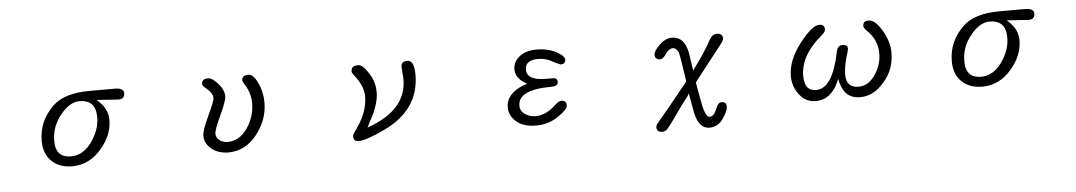

<svg xmlns="http://www.w3.org/2000/svg" viewBox="-35 -807 7070 1261"><g transform="rotate(-5 3500.0 -176.0)"><path d="M411.1 16.6Q522.5 16.6 601.6 -74.2Q680.7 -164.1 680.7 -265.6Q680.7 -336.9 622.1 -390.6L608.4 -403.3L752.9 -393.6Q788.1 -394.5 792 -422.9Q793 -426.8 793 -431.6Q793 -445.3 785.2 -452.1Q771.5 -466.8 736.3 -466.8H565.4Q399.4 -465.8 324.2 -392.6Q225.6 -297.9 225.6 -166Q225.6 -81.1 276.4 -32.2Q327.1 16.6 411.1 16.6ZM409.2 -48.8Q360.4 -48.8 335 -74.2Q307.6 -101.6 307.6 -159.2Q307.6 -254.9 369.1 -329.1Q429.7 -405.3 495.1 -405.3Q575.2 -405.3 595.7 -341.8Q602.5 -319.3 602.5 -290Q602.5 -208 545.9 -127.9Q488.3 -48.8 409.2 -48.8Z M1705.1 -291Q1705.1 -361.3 1675.8 -421.9Q1648.4 -481.4 1615.2 -481.4Q1576.2 -481.4 1573.2 -454.1Q1572.3 -451.2 1572.3 -448.2Q1572.3 -440.4 1584 -422.9Q1624 -362.3 1624 -293Q1624 -204.1 1571.3 -127.9Q1518.6 -53.7 1442.4 -53.7Q1406.2 -53.7 1381.8 -77.1Q1366.2 -93.8 1366.2 -114.3Q1366.2 -140.6 1409.2 -232.4Q1452.1 -324.2 1452.1 -353.5Q1452.1 -396.5 1413.1 -440.4Q1375 -481.4 1350.6 -481.4Q1317.4 -481.4 1310.5 -461.9Q1307.6 -456.1 1307.6 -447.3Q1307.6 -435.5 1329.1 -418.9Q1374 -382.8 1374 -349.6Q1374 -329.1 1330.1 -235.8Q1286.1 -142.6 1286.1 -107.4Q1286.1 -58.6 1328.1 -22.5Q1372.1 14.6 1439.5 15.6Q1552.7 15.6 1628.9 -80.6Q1705.1 -176.8 1705.1 -291Z M2709 -386.7Q2709 -481.4 2664.1 -481.4Q2640.6 -481.4 2629.9 -470.7Q2623 -462.9 2622.1 -448.2L2627.9 -364.3Q2627.9 -164.1 2379.9 -73.2L2365.2 -67.4L2382.8 -103.5Q2445.3 -211.9 2445.3 -295.9Q2445.3 -345.7 2423.8 -391.6Q2413.1 -413.1 2396.5 -436.5Q2366.2 -481.4 2337.9 -481.4Q2302.7 -481.4 2295.9 -460Q2293 -454.1 2293 -443.8Q2293 -433.6 2304.7 -419.9Q2367.2 -342.8 2367.2 -273.4Q2367.2 -167 2284.2 -54.7Q2265.6 -29.3 2265.6 -18.6Q2266.6 4.9 2280.3 11.7Q2288.1 15.6 2299.8 15.6Q2348.6 15.6 2472.7 -43Q2709 -155.3 2709 -386.7Z M3371.1 -123Q3371.1 -229.5 3592.8 -229.5Q3619.1 -229.5 3628.9 -240.2Q3635.7 -246.1 3635.7 -256.8Q3635.7 -270.5 3628.9 -277.3Q3622.1 -284.2 3605.5 -284.2H3565.4Q3457 -284.2 3438.5 -332Q3434.6 -342.8 3434.6 -353Q3434.6 -363.3 3435.5 -371.1Q3446.3 -418.9 3520.5 -418.9Q3571.3 -418.9 3614.3 -393.6Q3658.2 -371.1 3664.1 -370.1Q3681.6 -370.1 3689.5 -377.9Q3697.3 -385.7 3697.3 -400.4Q3697.3 -413.1 3677.7 -430.7Q3613.3 -481.4 3514.6 -481.4Q3433.6 -481.4 3390.6 -437.5Q3359.4 -407.2 3359.4 -364.3Q3359.4 -307.6 3421.9 -270.5L3434.6 -262.7L3412.1 -255.9Q3293.9 -210 3293.9 -119.1Q3293.9 -65.4 3339.8 -24.9Q3385.7 15.6 3471.7 15.6Q3550.8 15.6 3617.2 -29.3Q3681.6 -73.2 3681.6 -99.6Q3681.6 -115.2 3673.3 -123.5Q3665 -131.8 3647.9 -131.8Q3630.9 -131.8 3609.4 -111.3Q3541 -45.9 3471.7 -45.9Q3430.7 -45.9 3397.5 -70.3Q3371.1 -90.8 3371.1 -123Z M4271.5 63.5Q4254.9 81.1 4254.9 96.7Q4254.9 128.9 4293 128.9Q4310.5 128.9 4325.2 114.3Q4349.6 86.9 4437.5 -39.1Q4437.5 -39.1 4475.6 -87.9L4486.3 -108.4L4509.8 21.5Q4529.3 112.3 4582 126Q4590.8 128.9 4601.6 128.9Q4658.2 128.9 4692.4 80.1Q4727.5 30.3 4727.5 1Q4727.5 -15.6 4719.7 -23.4Q4711.9 -31.2 4694.3 -31.2Q4672.9 -31.2 4657.2 8.8Q4646.5 36.1 4635.3 46.9Q4624 57.6 4609.4 57.6Q4593.8 57.6 4581.5 27.3Q4569.3 -2.9 4559.6 -58.6L4539.1 -174.8L4556.6 -198.2L4715.8 -401.4Q4728.5 -417 4735.4 -428.7Q4742.2 -440.4 4742.2 -447.3Q4742.2 -462.9 4732.9 -472.2Q4723.6 -481.4 4704.1 -481.4Q4672.9 -481.4 4653.3 -444.3Q4615.2 -373 4537.1 -266.6L4528.3 -253.9L4510.7 -373Q4494.1 -455.1 4444.3 -474.6Q4428.7 -481.4 4409.2 -481.4Q4363.3 -481.4 4323.7 -441.9Q4284.2 -402.3 4284.2 -379.9Q4284.2 -355.5 4303.7 -349.6Q4309.6 -346.7 4320.3 -346.7Q4337.9 -346.7 4358.4 -377.9Q4381.8 -412.1 4407.2 -412.1Q4431.6 -412.1 4445.3 -378.9Q4451.2 -361.3 4472.7 -215.8Q4472.7 -215.8 4476.6 -187.5L4462.9 -169.9Q4310.5 19.5 4271.5 63.5Z M5313.5 15.6Q5414.1 15.6 5464.8 -99.6L5472.7 -116.2L5476.6 -97.7Q5489.3 -45.9 5516.6 -17.6Q5549.8 15.6 5606.4 15.6Q5695.3 15.6 5764.6 -66.4Q5835.9 -146.5 5835.9 -256.8Q5835.9 -333 5790 -409.2Q5746.1 -481.4 5705.1 -481.4Q5684.6 -481.4 5675.8 -472.7Q5667 -463.9 5667 -447.3Q5667 -433.6 5693.4 -409.2Q5755.9 -345.7 5755.9 -259.8Q5755.9 -184.6 5710.9 -119.1Q5666 -53.7 5601.6 -53.7Q5562.5 -53.7 5541.5 -74.7Q5520.5 -95.7 5520.5 -139.6Q5520.5 -201.2 5549.8 -290L5553.7 -310.5Q5553.7 -321.3 5547.9 -327.1Q5539.1 -335.9 5517.6 -335.9Q5487.3 -335.9 5478.5 -293Q5430.7 -56.6 5322.3 -56.6Q5289.1 -56.6 5269.5 -75.2Q5245.1 -100.6 5245.1 -156.2Q5245.1 -291 5388.7 -411.1Q5414.1 -431.6 5414.1 -448.2Q5414.1 -464.8 5405.8 -473.1Q5397.5 -481.4 5377.9 -481.4Q5332 -481.4 5249 -375Q5164.1 -265.6 5164.1 -161.1Q5164.1 -86.9 5212.9 -30.3Q5252.9 15.6 5313.5 15.6Z M6411.1 16.6Q6522.5 16.6 6601.6 -74.2Q6680.7 -164.1 6680.7 -265.6Q6680.7 -336.9 6622.1 -390.6L6608.4 -403.3L6752.9 -393.6Q6788.1 -394.5 6792 -422.9Q6793 -426.8 6793 -431.6Q6793 -445.3 6785.2 -452.1Q6771.5 -466.8 6736.3 -466.8H6565.4Q6399.4 -465.8 6324.2 -392.6Q6225.6 -297.9 6225.6 -166Q6225.6 -81.1 6276.4 -32.2Q6327.1 16.6 6411.1 16.6ZM6409.2 -48.8Q6360.4 -48.8 6335 -74.2Q6307.6 -101.6 6307.6 -159.2Q6307.6 -254.9 6369.1 -329.1Q6429.7 -405.3 6495.1 -405.3Q6575.2 -405.3 6595.7 -341.8Q6602.5 -319.3 6602.5 -290Q6602.5 -208 6545.9 -127.9Q6488.3 -48.8 6409.2 -48.8Z"/></g></svg>

Font: FakePearl
Style: Light
Weight: 350
Version: Version 1.2